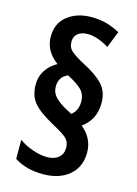

<svg xmlns="http://www.w3.org/2000/svg" viewBox="-115 -823 624 875"><g transform="rotate(15 197.5 -385.5)"><path d="M39 -398Q39 -435 58 -464.5Q77 -494 111 -513Q49 -559 49 -626Q49 -690 94 -725Q139 -760 207 -760Q244 -760 276 -751.5Q308 -743 341 -725L310 -647Q255 -681 210 -681Q180 -681 163 -667Q146 -653 146 -628Q146 -600 166.5 -583Q187 -566 225 -546Q288 -514 319.5 -480.5Q351 -447 351 -393Q351 -314 290 -271Q346 -225 346 -158Q346 -90 299.5 -50.5Q253 -11 176 -11Q97 -11 41 -47V-137Q68 -117 105.5 -104Q143 -91 172 -91Q208 -91 228 -108Q248 -125 248 -153Q248 -173 240.5 -186Q233 -199 213.5 -212Q194 -225 159 -244Q93 -280 66 -313Q39 -346 39 -398ZM130 -412Q130 -385 147.5 -365.5Q165 -346 198 -327L230 -310Q260 -332 260 -375Q260 -407 242 -427.5Q224 -448 171 -476Q130 -459 130 -412Z"/></g></svg>

Font: Noto Sans Lao ExtraCondensed SemiBold
Style: Regular
Weight: 600
Width: 2
Designer: Monotype Design Team
Foundry: Monotype Imaging Inc.
Version: Version 2.003; ttfautohint (v1.8.4.7-5d5b)